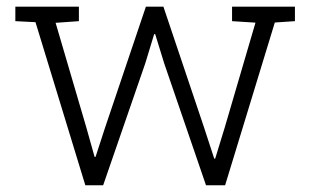

<svg xmlns="http://www.w3.org/2000/svg" viewBox="-20 -548 921 568"><path d="M232.4 0 85 -482.4 25.4 -485.4V-528.3H213.4V-485.4L144.5 -480.5L235.4 -170.9L259.8 -84H262.7L291 -170.9L411.6 -528.3H463.4L583.5 -171.4L613.8 -78.6L616.7 -79.1L645 -171.4L735.8 -481L666.5 -485.4V-528.3H852.5V-485.4L793 -481.4L646 0H589.4L465.8 -360.4L439 -447.3L436 -446.8L409.7 -360.4L285.2 0Z"/></svg>

Font: Roboto Slab Light
Style: Regular
Weight: 300
Designer: Google
Version: Version 2.000; ttfautohint (v1.8.1.43-b0c9)